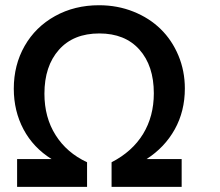

<svg xmlns="http://www.w3.org/2000/svg" viewBox="-20 -732 862 752"><path d="M47 0V-109H182Q110.5 -153.5 72.2 -225.2Q34 -297 34 -384.5Q34 -477.5 76.5 -552Q119 -626.5 195.5 -669Q272 -711.5 368 -711.5Q440 -711.5 502.5 -686.5Q565 -661.5 609.2 -618.2Q653.5 -575 678.8 -514.5Q704 -454 704 -385.5Q704 -296.5 664.5 -225.5Q625 -154.5 554 -109H691.5V0H417V-96.5Q498.5 -138.5 540.5 -207.5Q582.5 -276.5 582.5 -366.5Q582.5 -474.5 526 -537.8Q469.5 -601 369 -601Q267.5 -601 210.8 -537Q154 -473 154 -365Q154 -272 197.8 -202.8Q241.5 -133.5 321 -96.5V0Z"/></svg>

Font: HK Grotesk SemiBold
Style: Regular
Weight: 600
Designer: Alfredo Marco Pradil
Foundry: Hanken Design Co.
Version: Version 3.001;FEAKit 1.0